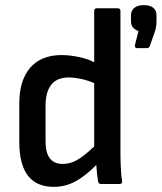

<svg xmlns="http://www.w3.org/2000/svg" viewBox="-20 -715 628 746"><path d="M189 11Q55 11 55 -163V-313Q55 -403 97.5 -452Q140 -501 219 -501Q251 -501 286.5 -493.5Q322 -486 346 -473V-672Q346 -683 356 -683H437Q448 -683 448 -672V-117Q448 -94 449.5 -62.5Q451 -31 454 -14Q457 0 444 0H373Q362 0 361 -11Q359 -23 357 -40.5Q355 -58 354 -74Q313 -32 273.5 -10.5Q234 11 189 11ZM157 -165Q157 -78 224 -78Q252 -78 279 -93Q306 -108 346 -146V-392Q321 -403 294.5 -408.5Q268 -414 247 -414Q157 -414 157 -303ZM513 -528Q503 -528 504 -539L518 -594Q504 -600 496.5 -608.5Q489 -617 489 -633V-656Q489 -674 502 -684.5Q515 -695 537 -695Q564 -695 576 -684.5Q588 -674 588 -656V-632Q588 -608 580 -587L562 -536Q559 -528 551 -528Z"/></svg>

Font: Sofia Sans Extra Cond
Style: Bold
Weight: 700
Width: 1
Designer: Botio Nikoltchev, Ani Petrova
Foundry: lettersoup
Version: Version 4.100; ttfautohint (v1.8.3)